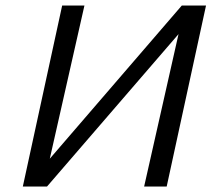

<svg xmlns="http://www.w3.org/2000/svg" viewBox="-20 -678 780 698"><path d="M586 0H504L629 -554L151 0H63L206 -658H287L161 -101L641 -658H729Z"/></svg>

Font: Ysabeau Medium
Style: Italic
Weight: 500
Italic angle: -12°
Designer: Christian Thalmann (Catharsis Fonts)
Version: Version 0.003